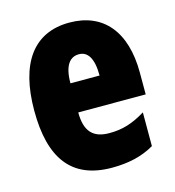

<svg xmlns="http://www.w3.org/2000/svg" viewBox="-90 -639 663 726"><g transform="rotate(-15 241.0 -276.0)"><path d="M246 -562C105 -562 32 -459 32 -274C32 -90 101 10 261 10C325 10 379 -2 427 -30V-162C376 -131 336 -119 285 -119C221 -119 191 -151 191 -225H455V-310C455 -472 378 -562 246 -562ZM250 -437C283 -437 305 -409 305 -339H191C191 -411 216 -437 250 -437Z"/></g></svg>

Font: Noto Sans Thai ExtCond Blk
Style: Regular
Weight: 900
Width: 2
Designer: Monotype Design Team
Foundry: Monotype Imaging Inc.
Version: Version 2.002